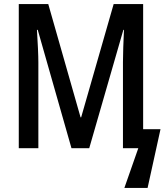

<svg xmlns="http://www.w3.org/2000/svg" viewBox="-20 -734 831 951"><path d="M334 0 167 -586H163Q166 -539 168 -495Q170 -451 170 -425V0H73V-714H219L379 -153H382L543 -714H689V-94H775L711 197H596L665 0H589V-426Q589 -454 590.5 -498.5Q592 -543 594 -586H591L422 0Z"/></svg>

Font: Avrile Sans Condensed Medium
Style: Regular
Weight: 500
Width: 3
Designer: Monotype Design Team
Foundry: Monotype Imaging Inc.
Version: Version 2.001;September 10, 2019;FontCreator 11.5.0.2425 64-